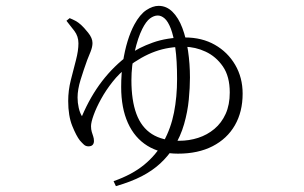

<svg xmlns="http://www.w3.org/2000/svg" viewBox="-20 -564 1040 656"><path d="M207 -493 218 -502Q228 -498 237.5 -493Q247 -488 257 -479Q266 -471 281 -452.5Q296 -434 296 -417Q296 -404 289.5 -387.5Q283 -371 278 -359Q266 -326 255.5 -292Q245 -258 245 -231Q245 -213 249 -195.5Q253 -178 260 -167Q289 -235 329 -287Q369 -339 422 -378Q453 -401 502 -418.5Q551 -436 612 -436Q670 -436 714 -411Q758 -386 783.5 -342.5Q809 -299 809 -244Q809 -182 782.5 -136Q756 -90 706.5 -64.5Q657 -39 588 -39Q527 -39 483.5 -66Q440 -93 417 -144Q394 -195 394 -267Q394 -312 400 -351.5Q406 -391 416 -423.5Q426 -456 439 -480Q458 -515 480 -529.5Q502 -544 522 -544Q549 -544 569.5 -523.5Q590 -503 603 -468.5Q616 -434 622.5 -390Q629 -346 629 -299Q629 -265 625 -223.5Q621 -182 609 -140Q597 -98 574 -61Q554 -30 527.5 -5.5Q501 19 464.5 38Q428 57 376 72L368 55Q431 33 472.5 -1Q514 -35 539 -80.5Q564 -126 574.5 -179.5Q585 -233 585 -294Q585 -358 579 -400Q573 -442 563.5 -466.5Q554 -491 542.5 -501Q531 -511 519 -511Q506 -511 492.5 -501Q479 -491 466 -465Q451 -435 440 -387Q429 -339 429 -290Q429 -221 446 -175Q463 -129 499 -106Q535 -83 592 -83Q626 -83 657 -93Q688 -103 712.5 -123.5Q737 -144 751 -175Q765 -206 765 -248Q765 -303 741.5 -337Q718 -371 682.5 -387.5Q647 -404 611 -404Q557 -405 510 -388Q463 -371 416 -335Q388 -314 365 -285Q342 -256 325.5 -226Q309 -196 300 -171Q291 -146 291 -133Q291 -122 293.5 -113.5Q296 -105 298.5 -98Q301 -91 301 -82Q301 -74 296.5 -69Q292 -64 282 -64Q273 -64 266.5 -70Q260 -76 253 -84Q241 -99 227 -133.5Q213 -168 213 -219Q213 -255 222 -290.5Q231 -326 239.5 -358.5Q248 -391 248 -416Q248 -440 234 -458.5Q220 -477 207 -493Z"/></svg>

Font: Source Han Serif JP VF
Style: Regular
Weight: 250
Designer: Ryoko NISHIZUKA 西塚涼子 (kana & ideographs); Frank Grießhammer (Latin, Greek & Cyrillic); Wenlong ZHANG 张文龙 (bopomofo); San
Foundry: Adobe
Version: Version 2.001;hotconv 1.1.0;makeotfexe 2.6.0